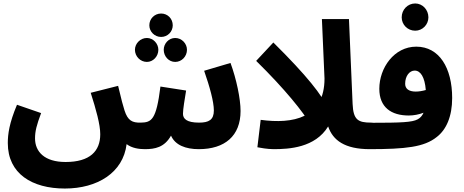

<svg xmlns="http://www.w3.org/2000/svg" viewBox="-20 -855 2674 1107"><path d="M909 -642C947 -642 976 -673 976 -709C976 -747 947 -777 909 -777C871 -777 841 -747 841 -709C841 -673 871 -642 909 -642ZM827 -498C863 -498 893 -530 893 -568C893 -604 863 -636 827 -636C789 -636 758 -604 758 -568C758 -530 789 -498 827 -498ZM990 -498C1028 -498 1058 -530 1058 -568C1058 -604 1028 -636 990 -636C953 -636 924 -604 924 -568C924 -530 953 -498 990 -498Z M354 232C541 232 690 141 710 -24C740 -1 781 5 815 5C873 5 928 -5 966 -73C990 -18 1051 5 1126 5C1276 5 1367 -71 1367 -215C1367 -285 1343 -400 1309 -492L1157 -447C1189 -355 1213 -269 1213 -218C1213 -164 1184 -148 1128 -148C1055 -148 1035 -171 1035 -199C1035 -226 1045 -283 1053 -333L905 -356C881 -163 854 -149 791 -148C743 -147 717 -159 698 -218C691 -239 679 -283 661 -360L503 -320C534 -223 558 -137 558 -81C558 16 499 79 358 79C236 79 182 19 182 -57C182 -99 191 -133 217 -203L78 -251C33 -144 25 -81 25 -30C25 146 164 232 354 232Z M1772 -135 1870 -231C1838 -305 1751 -417 1556 -610L1457 -504C1626 -338 1727 -210 1772 -135Z M1558 5C1646 5 1797 -3 1872 -126C1899 -46 1968 5 2112 5C2164 5 2197 -27 2197 -73C2197 -121 2168 -148 2120 -148C2044 -148 2017 -164 2013 -256L1992 -745H1836L1851 -402C1851 -173 1668 -139 1483 -164L1464 -6C1478 -3 1522 5 1558 5Z M2374 -678C2416 -678 2450 -713 2450 -755C2450 -799 2416 -835 2374 -835C2330 -835 2296 -799 2296 -755C2296 -713 2330 -678 2374 -678Z M2108 5C2319 5 2426 -7 2498 -65C2553 -107 2587 -183 2587 -290C2587 -463 2513 -586 2380 -586C2252 -586 2167 -463 2167 -343C2167 -236 2236 -189 2337 -189C2366 -189 2396 -195 2422 -205C2414 -187 2403 -175 2388 -167C2357 -150 2295 -147 2118 -147ZM2316 -372C2316 -417 2341 -448 2371 -448C2404 -448 2429 -412 2435 -336C2414 -330 2394 -327 2377 -327C2336 -327 2316 -344 2316 -372Z"/></svg>

Font: Noto Sans Arabic ExtBd
Style: Regular
Weight: 800
Designer: Monotype Design Team, Nadine Chahine, Nizar Qandah and Khaled Hosny
Foundry: Monotype Imaging Inc.
Version: Version 2.012